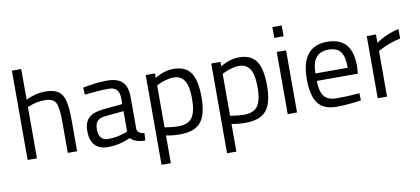

<svg xmlns="http://www.w3.org/2000/svg" viewBox="-81 -1009 3324 1521"><g transform="rotate(-10 1581.0 -248.0)"><path d="M147 0H72V-718H147V-472Q227 -510 301 -510Q401 -510 435.5 -456Q470 -402 470 -264V0H395V-262Q395 -366 374.5 -404.5Q354 -443 288 -443Q225 -443 166 -420L147 -413Z M962 -349V-93Q965 -56 1020 -49L1017 10Q938 10 898 -30Q808 10 718 10Q649 10 613 -29Q577 -68 577 -141Q577 -214 614 -248.5Q651 -283 730 -291L887 -306V-349Q887 -400 865 -422Q843 -444 805 -444Q725 -444 639 -434L608 -431L605 -488Q715 -510 800 -510Q885 -510 923.5 -471Q962 -432 962 -349ZM654 -145Q654 -53 730 -53Q798 -53 864 -76L887 -84V-249L739 -235Q694 -231 674 -209Q654 -187 654 -145Z M1110 222V-500H1184V-464Q1260 -510 1334 -510Q1429 -510 1472 -449.5Q1515 -389 1515 -250Q1515 -111 1464.5 -50.5Q1414 10 1297 10Q1236 10 1185 -1V222ZM1323 -443Q1293 -443 1258.5 -433Q1224 -423 1204 -413L1185 -403V-66Q1256 -55 1293 -55Q1374 -55 1406.5 -101Q1439 -147 1439 -251Q1439 -355 1409.5 -399Q1380 -443 1323 -443Z M1637 222V-500H1711V-464Q1787 -510 1861 -510Q1956 -510 1999 -449.5Q2042 -389 2042 -250Q2042 -111 1991.5 -50.5Q1941 10 1824 10Q1763 10 1712 -1V222ZM1850 -443Q1820 -443 1785.5 -433Q1751 -423 1731 -413L1712 -403V-66Q1783 -55 1820 -55Q1901 -55 1933.5 -101Q1966 -147 1966 -251Q1966 -355 1936.5 -399Q1907 -443 1850 -443Z M2164 0V-500H2239V0ZM2164 -613V-700H2239V-613Z M2723 -62 2752 -65 2754 -6Q2640 10 2559 10Q2451 10 2406 -52.5Q2361 -115 2361 -247Q2361 -510 2570 -510Q2671 -510 2721 -453.5Q2771 -397 2771 -276L2767 -219H2437Q2437 -136 2467 -96Q2497 -56 2571.5 -56Q2646 -56 2723 -62ZM2696 -279Q2696 -371 2666.5 -409Q2637 -447 2570.5 -447Q2504 -447 2470.5 -407Q2437 -367 2436 -279Z M2888 0V-500H2962V-432Q3049 -492 3145 -511V-435Q3103 -427 3057.5 -410Q3012 -393 2988 -380L2963 -367V0Z"/></g></svg>

Font: Titillium Web
Style: Regular
Weight: 400
Version: Version 1.002;PS 57.000;hotconv 1.0.70;makeotf.lib2.5.55311